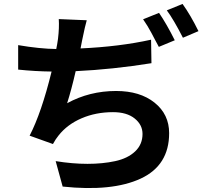

<svg xmlns="http://www.w3.org/2000/svg" viewBox="-20 -885 1040 965"><path d="M739.3 -685.5 741.2 -567.4Q545.9 -536.1 360.4 -527.3Q338.9 -433.6 317.4 -366.2Q429.7 -427.7 563.5 -427.7Q683.6 -427.7 756.8 -369.1Q830.1 -310.5 830.1 -215.8Q830.1 -53.7 687 12.7Q543.9 79.1 294.9 52.7L259.8 -75.2Q343.8 -61.5 419.9 -61.5Q496.1 -61.5 559.1 -75.2Q622.1 -88.9 659.2 -124Q696.3 -159.2 696.3 -211.9Q696.3 -257.8 656.7 -289.6Q617.2 -321.3 547.9 -321.3Q461.9 -321.3 390.1 -290.5Q318.4 -259.8 274.4 -204.1Q259.8 -186.5 246.1 -161.1L128.9 -203.1Q188.5 -318.4 239.3 -525.4Q155.3 -526.4 71.3 -535.2V-658.2Q180.7 -639.6 262.7 -638.7Q267.6 -661.1 271.5 -689.5Q278.3 -746.1 275.4 -789.1L416 -783.2Q408.2 -757.8 392.6 -681.6L384.8 -641.6Q580.1 -650.4 739.3 -685.5ZM699.2 -788.1 779.3 -820.3Q817.4 -764.6 858.4 -682.6L778.3 -649.4Q774.4 -656.2 761.2 -681.2Q748 -706.1 740.7 -720.2Q733.4 -734.4 721.2 -754.4Q709 -774.4 699.2 -788.1ZM818.4 -833 897.5 -865.2Q937.5 -809.6 977.5 -728.5L899.4 -695.3Q852.5 -787.1 818.4 -833Z"/></svg>

Font: Gen Shin Gothic Bold
Style: Bold
Weight: 700
Designer: [Source Han Sans]
Ryoko NISHIZUKA  (kana & ideographs); Paul D. Hunt (Latin, Greek & Cyrillic); Wenlong ZHANG  (bopomofo
Version: Version 1.002.20150607